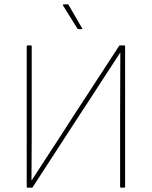

<svg xmlns="http://www.w3.org/2000/svg" viewBox="-20 -864 699 884"><path d="M107 0Q103 0 103 -4V-651Q103 -655 107 -655H122Q126 -655 126 -651V-333Q126 -281 126 -230.5Q126 -180 125.5 -131.5Q125 -83 125 -34H126Q158 -83 189.5 -131.5Q221 -180 254 -230.5Q287 -281 320 -333L528 -652Q530 -655 532 -655H552Q556 -655 556 -651V-4Q556 0 552 0H537Q533 0 533 -4V-311Q533 -390 533.5 -468.5Q534 -547 534 -621H533Q500 -571 467.5 -520.5Q435 -470 401 -418Q367 -366 331 -311L131 -3Q130 0 128 0ZM342 -730Q338 -730 336 -733L270 -839Q269 -841 270 -842.5Q271 -844 272 -844H291Q295 -844 296 -841L358 -734Q360 -733 359.5 -731.5Q359 -730 356 -730Z"/></svg>

Font: Sofia Sans Thin
Style: Regular
Weight: 250
Designer: Botio Nikoltchev, Ani Petrova
Foundry: lettersoup
Version: Version 4.101